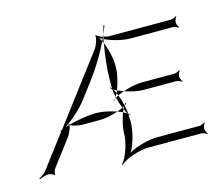

<svg xmlns="http://www.w3.org/2000/svg" viewBox="-95 -728 1025 897"><g transform="rotate(-15 417.5 -280.0)"><path d="M0 8 2 12C12 7 31 0 46 0C53 0 71 6 73 11L77 9C74 4 80 -14 85 -20L178 -143C186 -153 200 -182 201 -197C214 -189 245 -183 258 -183H346C370 -183 404 -190 433 -200C401 -211 364 -219 337 -219H336C295 -219 243 -210 201 -198C201 -200 201 -203 200 -204L196 -202C197 -201 198 -199 200 -198C193 -196 187 -194 181 -192C219 -218 267 -260 296 -300L356 -380C390 -425 425 -484 450 -536C447 -543 443 -550 439 -555C443 -552 449 -549 455 -546C457 -549 458 -552 459 -555C445 -559 432 -565 429 -571L425 -569C430 -559 416 -522 407 -510L161 -184C158 -183 155 -182 153 -181L155 -177L36 -20C27 -8 10 3 0 8ZM459 -555H461C462 -558 462 -561 463 -564C462 -561 460 -558 459 -555ZM463 -564C469 -579 475 -593 479 -605L475 -607C471 -595 467 -580 463 -564ZM390 44 393 47C416 24 485 0 529 0H786C794 0 807 6 812 10L814 8C810 3 804 -10 804 -18C804 -26 810 -39 814 -44L812 -46C807 -42 794 -36 786 -36H581C540 -36 476 -19 443 2C464 -31 481 -95 481 -136L480 -166V-175C482 -172 484 -170 486 -168L488 -170C486 -172 483 -175 480 -177C479 -190 476 -204 473 -219C477 -222 481 -224 484 -227L481 -230C478 -227 476 -224 473 -220C469 -238 463 -256 457 -272C452 -270 448 -266 444 -264C448 -246 454 -227 461 -211C465 -213 468 -215 471 -217C468 -213 466 -209 464 -204C468 -194 473 -185 478 -178C472 -182 465 -186 458 -190C446 -159 437 -119 437 -92C437 -48 413 21 390 44ZM433 -200C442 -197 450 -194 458 -190C460 -195 462 -200 464 -204C463 -206 462 -208 461 -211C453 -207 443 -204 433 -200ZM428 -315C431 -312 433 -310 437 -307C438 -295 440 -282 443 -268C446 -273 449 -278 452 -284C449 -292 445 -299 441 -305C446 -302 451 -299 457 -296C470 -330 480 -372 480 -402V-414C480 -445 470 -491 455 -525C445 -470 437 -406 437 -353V-311C435 -314 433 -316 431 -318ZM452 -284C454 -280 455 -276 457 -272C466 -276 476 -280 487 -284C476 -288 466 -292 457 -296C455 -292 454 -288 452 -284ZM487 -284C518 -273 554 -266 580 -266H736C744 -266 757 -260 762 -256L764 -258C760 -263 754 -276 754 -284C754 -292 760 -305 764 -310L762 -312C757 -308 744 -302 736 -302H580C554 -302 518 -295 487 -284ZM439 -261C441 -262 442 -263 444 -264C444 -265 443 -267 443 -268C442 -266 440 -263 439 -261ZM429 -253 431 -251C434 -254 436 -257 439 -261C435 -258 432 -256 429 -253ZM450 -536C452 -533 453 -529 455 -525C456 -531 457 -538 458 -544C457 -545 456 -545 455 -546C453 -543 452 -539 450 -536ZM458 -544C493 -527 545 -514 580 -514H786C794 -514 807 -508 812 -504L814 -506C810 -511 804 -524 804 -532C804 -540 810 -553 814 -558L812 -560C807 -556 794 -550 786 -550H487C481 -550 471 -552 461 -555C460 -551 459 -548 458 -544Z"/></g></svg>

Font: Armata Saber
Style: Rg
Weight: 400
Designer: Jasper
Foundry: Cannot Into Space Fonts
Version: Version 0.970